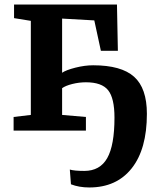

<svg xmlns="http://www.w3.org/2000/svg" viewBox="-20 -576 696 847"><path d="M391 -288Q515 -288 571.5 -237.5Q628 -187 628 -74Q628 82 561 166.5Q494 251 374 251Q329 251 293 237L288 172Q308 178 352 178Q421 178 453 121.5Q485 65 485 -57Q485 -143 457 -178Q429 -213 359 -213Q329 -213 299 -205.5Q269 -198 254 -187V-69L359 -60V0H40V-60L116 -69V-484L42 -496V-556H496L500 -352H425L396 -486L254 -494V-255Q271 -267 312.5 -277.5Q354 -288 391 -288Z"/></svg>

Font: Koeln Type Serif
Style: Bold
Weight: 700
Designer: Eben Sorkin
Foundry: Eben Sorkin
Version: Version 2.002